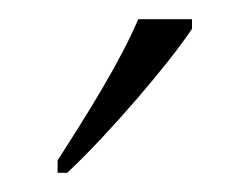

<svg xmlns="http://www.w3.org/2000/svg" viewBox="-20 -786 260 200"><path d="M40 -619V-606H50C93 -646 157 -721 180 -756V-766H124C105 -721 69 -664 40 -619Z"/></svg>

Font: Noto Serif Myanmar SemiCondensed ExtraLight
Style: Regular
Weight: 200
Width: 4
Designer: Ben Mitchell and the Monotype Design Team
Foundry: Monotype Imaging Inc.
Version: Version 2.106